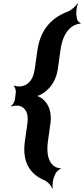

<svg xmlns="http://www.w3.org/2000/svg" viewBox="-20 -831 464 1058"><path d="M244 -52 258 -151C266 -212 249 -257 215 -286C205 -294 186 -304 175 -304L174 -300C185 -300 208 -310 220 -319C262 -348 291 -392 299 -454L313 -553C321 -614 342 -662 381 -687C391 -694 415 -702 423 -700L424 -704C416 -706 405 -718 404 -729L402 -741C398 -760 402 -796 410 -810L406 -811C398 -797 373 -775 353 -767C264 -733 202 -668 186 -553L172 -454C165 -402 145 -367 102 -356C90 -353 65 -355 58 -360L56 -357C62 -352 69 -333 67 -321L62 -282C60 -270 50 -252 41 -248L43 -244C51 -249 75 -250 86 -248C125 -237 138 -201 131 -151L117 -52C101 64 146 129 226 163C244 171 263 193 267 207L271 206C267 192 271 156 281 137L286 125C292 114 306 102 314 100L315 96C306 98 284 90 276 83C244 57 236 10 244 -52Z"/></svg>

Font: Asimov
Style: EdgeIt
Weight: 500
Designer: Google
Version: Version 2.000980: 2014